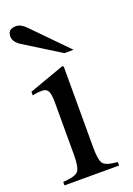

<svg xmlns="http://www.w3.org/2000/svg" viewBox="-133 -731 544 783"><g transform="rotate(-20 139.0 -339.0)"><path d="M230 -507H190L36 -603Q6 -622 6 -646Q6 -678 42 -678Q63 -678 85 -655ZM243 0H6V-15Q58 -18 71.5 -33Q85 -48 85 -104V-331Q85 -366 78 -380Q71 -394 52 -394Q28 -394 10 -389V-405L164 -460L169 -456V-105Q169 -49 181.5 -34Q194 -19 243 -15Z"/></g></svg>

Font: STIX Math
Style: Regular
Weight: 400
Designer: MicroPress Inc., with final additions and corrections provided by Coen Hoffman, Elsevier (retired)
Version: Version 1.1.1